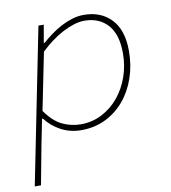

<svg xmlns="http://www.w3.org/2000/svg" viewBox="-80 -560 761 852"><g transform="rotate(-10 300.0 -134.0)"><path d="M8 222 148 -478H172L158 -398H162Q181 -415 203.5 -431.5Q226 -448 250.5 -461Q275 -474 301 -482Q327 -490 354 -490Q431 -490 477.5 -441Q524 -392 524 -298Q524 -233 504.5 -176.5Q485 -120 449.5 -78Q414 -36 365 -12Q316 12 256 12Q205 12 163.5 -10.5Q122 -33 96 -68H92L70 42L36 222ZM258 -14Q310 -14 354 -37Q398 -60 429.5 -98.5Q461 -137 478.5 -187Q496 -237 496 -292Q496 -378 457 -421Q418 -464 352 -464Q329 -464 304 -456Q279 -448 253 -434.5Q227 -421 201 -401.5Q175 -382 152 -360L100 -102Q135 -52 174.5 -33Q214 -14 258 -14Z"/></g></svg>

Font: Source Code Pro ExtraLight
Style: Italic
Weight: 200
Italic angle: -11°
Monospace: yes
Designer: Paul D. Hunt, Teo Tuominen
Foundry: Adobe Systems Incorporated
Version: Version 1.050;PS 1.000;hotconv 16.6.51;makeotf.lib2.5.65220